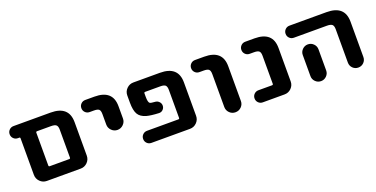

<svg xmlns="http://www.w3.org/2000/svg" viewBox="-22 -1085 3136 1602"><g transform="rotate(-20 1546.0 -283.5)"><path d="M247.1 -20.5H198.2Q163.1 -20.5 138.2 -45.4Q113.3 -70.3 113.3 -105.5V-430.7Q113.3 -438.5 105.5 -438.5H92.8Q70.3 -438.5 54.7 -454.1Q39.1 -469.7 39.1 -492.2Q39.1 -514.6 54.7 -530.3Q70.3 -545.9 92.8 -545.9H421.9Q583 -545.9 583 -402.3V-105.5Q583 -70.3 558.1 -45.4Q533.2 -20.5 498 -20.5ZM445.3 -385.7Q445.3 -416 432.6 -427.2Q419.9 -438.5 386.7 -438.5H262.7Q252.9 -438.5 252.9 -428.7V-137.7Q252.9 -127.9 262.7 -127.9H435.5Q445.3 -127.9 445.3 -137.7Z M729.5 -438.5Q707 -438.5 691.4 -454.1Q675.8 -469.7 675.8 -492.2Q675.8 -514.6 691.4 -530.3Q707 -545.9 729.5 -545.9H811.5Q972.7 -545.9 972.7 -402.3V-293Q972.7 -262.7 950.7 -240.7Q928.7 -218.8 898.4 -218.8Q868.2 -218.8 846.2 -240.7Q824.2 -262.7 824.2 -293V-385.7Q824.2 -417 812.5 -427.7Q800.8 -438.5 767.6 -438.5Z M1553.7 -105.5Q1553.7 -70.3 1528.8 -45.4Q1503.9 -20.5 1468.8 -20.5H1126Q1103.5 -20.5 1087.9 -36.1Q1072.3 -51.8 1072.3 -74.2Q1072.3 -96.7 1087.9 -112.3Q1103.5 -127.9 1126 -127.9H1404.3Q1414.1 -127.9 1414.1 -137.7V-385.7Q1414.1 -416 1402.3 -427.2Q1390.6 -438.5 1357.4 -438.5H1222.7Q1212.9 -438.5 1212.9 -428.7V-397.5Q1212.9 -349.6 1226.6 -339.8Q1236.3 -334 1271.5 -332Q1292 -331.1 1306.6 -316.4Q1321.3 -301.8 1321.3 -281.2Q1321.3 -260.7 1306.6 -246.1Q1293 -232.4 1273.4 -232.4Q1272.5 -232.4 1271.5 -232.4Q1201.2 -235.4 1162.1 -246.1Q1111.3 -260.7 1091.8 -294.9Q1072.3 -329.1 1072.3 -397.5V-460.9Q1072.3 -496.1 1097.2 -521Q1122.1 -545.9 1157.2 -545.9H1392.6Q1553.7 -545.9 1553.7 -402.3Z M1704.1 -438.5Q1681.6 -438.5 1666 -454.1Q1650.4 -469.7 1650.4 -492.2Q1650.4 -514.6 1666 -530.3Q1681.6 -545.9 1704.1 -545.9H1786.1Q1947.3 -545.9 1947.3 -402.3V-93.8Q1947.3 -63.5 1925.8 -42Q1904.3 -20.5 1873.5 -20.5Q1842.8 -20.5 1821.3 -42Q1799.8 -63.5 1799.8 -93.8V-385.7Q1799.8 -417 1787.6 -427.7Q1775.4 -438.5 1742.2 -438.5Z M2115.2 -20.5Q2092.8 -20.5 2077.1 -36.1Q2061.5 -51.8 2061.5 -74.2Q2061.5 -96.7 2077.1 -112.3Q2092.8 -127.9 2115.2 -127.9H2236.3Q2246.1 -127.9 2246.1 -137.7V-385.7Q2246.1 -417 2233.9 -427.7Q2221.7 -438.5 2189.5 -438.5H2150.4Q2127.9 -438.5 2112.3 -454.1Q2096.7 -469.7 2096.7 -492.2Q2096.7 -514.6 2112.3 -530.3Q2127.9 -545.9 2150.4 -545.9H2232.4Q2393.6 -545.9 2393.6 -402.3V-105.5Q2393.6 -70.3 2368.7 -45.4Q2343.8 -20.5 2308.6 -20.5Z M2543 -438.5Q2520.5 -438.5 2504.9 -454.1Q2489.3 -469.7 2489.3 -492.2Q2489.3 -514.6 2504.9 -530.3Q2520.5 -545.9 2543 -545.9H2872.1Q3033.2 -545.9 3033.2 -402.3V-89.8Q3033.2 -60.5 3013.2 -40.5Q2993.2 -20.5 2964.4 -20.5Q2935.5 -20.5 2915.5 -40.5Q2895.5 -60.5 2895.5 -89.8V-385.7Q2895.5 -416 2882.8 -427.2Q2870.1 -438.5 2836.9 -438.5ZM2703.1 -277.3V-155.3V-89.8Q2703.1 -61.5 2682.6 -41Q2662.1 -20.5 2633.3 -20.5Q2604.5 -20.5 2584 -41Q2563.5 -61.5 2563.5 -89.8V-155.3V-277.3Q2563.5 -305.7 2584 -326.2Q2604.5 -346.7 2633.3 -346.7Q2662.1 -346.7 2682.6 -326.2Q2703.1 -305.7 2703.1 -277.3Z"/></g></svg>

Font: Gen Jyuu GothicX Bold
Style: Bold
Weight: 700
Designer: Ryoko NISHIZUKA (kana &amp; ideographs); Paul D. Hunt (Latin, Greek &amp; Cyrillic); Wenlong ZHANG (bopomofo); Sandoll C
Version: Version 1.058.20140828